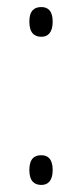

<svg xmlns="http://www.w3.org/2000/svg" viewBox="-20 -518 233 543"><path d="M97 -414C114 -414 129 -424 129 -457C129 -489 114 -498 97 -498C78 -498 63 -489 63 -457C63 -424 78 -414 97 -414ZM97 5C114 5 129 -5 129 -37C129 -70 114 -79 97 -79C78 -79 63 -70 63 -37C63 -5 78 5 97 5Z"/></svg>

Font: Noto Serif Georgian Condensed ExtraLight
Style: Regular
Weight: 200
Width: 3
Designer: Monotype Design Team, Akaki Razmadze
Foundry: Google LLC
Version: Version 2.003